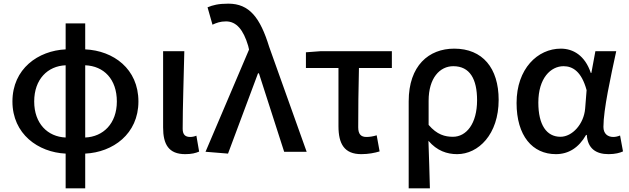

<svg xmlns="http://www.w3.org/2000/svg" viewBox="-20 -830 3439 1050"><path d="M446 -473C548 -469 619 -397 619 -275C619 -154 544 -82 446 -78ZM339 -78C241 -82 167 -154 167 -275C167 -397 241 -469 339 -473ZM446 -702H339V-560C189 -553 48 -454 48 -275C48 -97 189 3 339 10V200H446V10C597 3 737 -97 737 -275C737 -454 600 -553 446 -560Z M993 13C1029 13 1050 7 1069 -1L1054 -88C1042 -83 1030 -81 1020 -81C994 -81 979 -93 979 -126C979 -246 985 -407 988 -550H872V-133C872 -41 902 13 993 13Z M1227 10 1391 -429H1396L1534 0H1657L1452 -574C1403 -733 1344 -810 1229 -810C1174 -810 1144 -802 1115 -790L1142 -695C1164 -705 1184 -713 1216 -713C1273 -713 1311 -667 1337 -580L1342 -559L1104 0Z M1956 13C1995 13 2030 6 2056 -2L2040 -90C2020 -84 2002 -81 1984 -81C1955 -81 1939 -95 1939 -134C1939 -230 1940 -343 1943 -458H2123V-550H1733L1653 -544V-458H1831V-140C1831 -43 1863 13 1956 13Z M2215 200H2331C2329 108 2326 35 2323 -60C2370 -5 2425 13 2480 13C2596 13 2707 -95 2707 -284C2707 -458 2619 -564 2464 -564C2325 -564 2215 -471 2215 -276ZM2457 -82C2414 -82 2370 -93 2324 -147V-279C2324 -403 2385 -468 2459 -468C2550 -468 2589 -397 2589 -282C2589 -153 2530 -82 2457 -82Z M3020 13C3089 13 3145 -22 3185 -92H3189C3194 -18 3239 13 3308 13C3344 13 3370 6 3387 -2L3371 -89C3359 -84 3346 -81 3334 -81C3303 -81 3280 -99 3280 -136C3280 -231 3320 -411 3350 -550H3236L3214 -431H3211C3179 -527 3114 -564 3047 -564C2920 -564 2805 -454 2805 -267C2805 -87 2892 13 3020 13ZM3045 -82C2969 -82 2924 -147 2924 -269C2924 -403 2992 -468 3062 -468C3111 -468 3160 -440 3188 -337L3180 -236C3173 -152 3110 -82 3045 -82Z"/></svg>

Font: Noto Sans Japanese Medium
Style: Regular
Weight: 500
Designer: Ryoko NISHIZUKA (kana & ideographs); Paul D. Hunt (Latin, Greek & Cyrillic); Wenlong ZHANG (bopomofo); Sandoll Communica
Foundry: Adobe Systems Incorporated
Version: Version 1.000;PS 1;hotconv 1.0.78;makeotf.lib2.5.61930